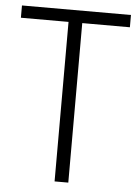

<svg xmlns="http://www.w3.org/2000/svg" viewBox="-52 -755 571 795"><g transform="rotate(5 233.5 -357.0)"><path d="M262 0H205V-663H7V-714H460V-663H262Z"/></g></svg>

Font: Noto Sans Thai SemiCondensed Light
Style: Regular
Weight: 300
Width: 4
Designer: Monotype Design Team
Foundry: Monotype Imaging Inc.
Version: Version 2.001